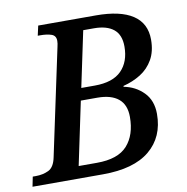

<svg xmlns="http://www.w3.org/2000/svg" viewBox="-102 -791 847 869"><g transform="rotate(-10 321.5 -357.0)"><path d="M-22 0 -13 -45H1Q34 -45 60 -57.5Q86 -70 95 -114L199 -603Q203 -619 203 -631Q203 -655 182.5 -662Q162 -669 132 -669H120L130 -714H395Q507 -714 564.5 -676Q622 -638 622 -563Q622 -509 600.5 -471.5Q579 -434 543 -411.5Q507 -389 463 -378L462 -374Q516 -364 553 -326.5Q590 -289 590 -227Q590 -121 517 -60.5Q444 0 302 0ZM376 -658H327L273 -402H335Q418 -402 458 -442.5Q498 -483 498 -553Q498 -607 466.5 -632.5Q435 -658 376 -658ZM337 -346H261L200 -56H284Q381 -56 424 -104Q467 -152 467 -235Q467 -291 433.5 -318.5Q400 -346 337 -346Z"/></g></svg>

Font: Noto Serif Medium
Style: Italic
Weight: 500
Italic angle: -12°
Designer: Monotype Design Team
Foundry: Monotype Imaging Inc.
Version: Version 2.014; ttfautohint (v1.8.4.7-5d5b)